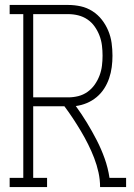

<svg xmlns="http://www.w3.org/2000/svg" viewBox="-20 -755 540 775"><path d="M19 0V-37H74V-698H19V-735H255Q281 -735 306 -729.5Q331 -724 353 -710Q375 -696 391 -675.5Q407 -655 417 -631Q427 -607 430.5 -581.5Q434 -556 434 -530Q434 -507 431 -484Q428 -461 420.5 -439Q413 -417 400.5 -397.5Q388 -378 370 -363Q352 -348 330.5 -339Q309 -330 286 -327Q310 -294 331 -259.5Q352 -225 370.5 -189Q389 -153 402.5 -115Q416 -77 422 -37H489V0H384Q384 -30 377.5 -59.5Q371 -89 360 -117.5Q349 -146 335.5 -173Q322 -200 306.5 -226Q291 -252 274.5 -277Q258 -302 240 -326H114V-37H170V0ZM114 -362H255Q276 -362 296 -367Q316 -372 333 -384Q350 -396 362 -413Q374 -430 381.5 -449.5Q389 -469 391.5 -489.5Q394 -510 394 -530Q394 -551 391.5 -571.5Q389 -592 381.5 -611.5Q374 -631 362 -648Q350 -665 333 -676.5Q316 -688 296 -693Q276 -698 255 -698H114Z"/></svg>

Font: Iosevka Curly Slab Extralight
Style: Regular
Weight: 200
Monospace: yes
Designer: Belleve Invis
Foundry: Belleve Invis
Version: Version 22.1.2; ttfautohint (v1.8.4)